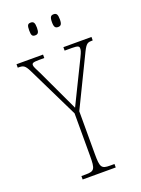

<svg xmlns="http://www.w3.org/2000/svg" viewBox="-175 -974 768 1047"><g transform="rotate(-20 209.5 -450.5)"><path d="M275 -827C291 -827 298 -835 298 -863C298 -893 291 -901 275 -901C259 -901 252 -893 252 -863C252 -835 259 -827 275 -827ZM142 -827C158 -827 165 -835 165 -863C165 -893 158 -901 142 -901C125 -901 120 -893 120 -863C120 -835 125 -827 142 -827ZM116 0H308V-20H282C232 -20 226 -31 226 -108V-356L370 -652C390 -692 399 -694 425 -694H427V-714H264V-694H307C343 -694 348 -688 348 -677C348 -667 347 -660 333 -631L256 -474C235 -431 221 -402 211 -382C191 -425 172 -466 151 -510L97 -625C84 -652 74 -668 74 -678C74 -689 78 -694 115 -694H146V-714H-8V-694H-6C23 -694 33 -692 53 -651L198 -354V-108C198 -31 192 -20 142 -20H116Z"/></g></svg>

Font: Noto Serif Armenian ExtraCondensed Thin
Style: Regular
Weight: 100
Width: 2
Designer: Monotype Design Team
Foundry: Monotype Imaging Inc.
Version: Version 2.008